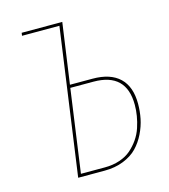

<svg xmlns="http://www.w3.org/2000/svg" viewBox="-104 -763 742 845"><g transform="rotate(-15 267.5 -340.5)"><path d="M321.8 -404.8Q402.8 -404.8 444.8 -364.7Q486.8 -324.7 486.8 -246.6Q486.8 -212.4 480.2 -179.4Q473.6 -146.5 457.5 -113.5Q441.4 -80.6 417.5 -55.7Q393.6 -30.8 355 -15.4Q316.4 0 268.6 0H147.9L241.2 -667.5H70.8L72.8 -680.7H257.8L218.8 -404.8ZM272.9 -13.7Q310.1 -13.7 341.1 -24.2Q372.1 -34.7 393.1 -53Q414.1 -71.3 429.9 -94.2Q445.8 -117.2 454.6 -143.8Q463.4 -170.4 467.5 -195.6Q471.7 -220.7 471.7 -245.6Q471.7 -391.1 322.3 -391.1H216.8L164.1 -13.7Z"/></g></svg>

Font: Fira Sans Compressed Hair
Style: Italic
Weight: 100
Width: 3
Italic angle: -8°
Designer: Carrois Corporate & Edenspiekermann AG
Foundry: Carrois Corporate GbR & Edenspiekermann AG
Version: Version 4.203;PS 004.203;hotconv 1.0.88;makeotf.lib2.5.64775